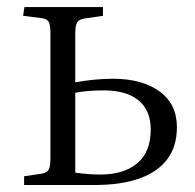

<svg xmlns="http://www.w3.org/2000/svg" viewBox="-20 -528 556 548"><path d="M48.8 0V-24.9L98.1 -32.2Q113.8 -34.7 118.9 -43.7Q124 -52.7 124 -79.1V-430.2Q124 -456.1 119.4 -465.1Q114.7 -474.1 99.1 -476.1L45.9 -482.9L49.8 -507.8H273.9V-482.9L221.2 -475.1Q205.6 -472.7 200.2 -463.9Q194.8 -455.1 194.8 -431.2V-293Q250.5 -303.2 303.2 -303.2Q385.3 -303.2 435.1 -267.3Q484.9 -231.4 484.9 -165Q484.9 -85 425.8 -43Q366.7 -1 256.8 0ZM266.1 -29.8Q334 -29.8 372.1 -62.3Q410.2 -94.7 410.2 -158.2Q410.2 -213.4 375.2 -241.7Q340.3 -270 276.9 -270Q228.5 -270 194.8 -263.2V-35.2Q234.9 -29.8 266.1 -29.8Z"/></svg>

Font: Literata Light
Style: Regular
Weight: 300
Designer: Latin by Veronika Burian and Jose Scaglione. Greek by Irene Vlachou. Cyrillic by Vera Evstafieva.
Foundry: TypeTogether
Version: Version 3.021